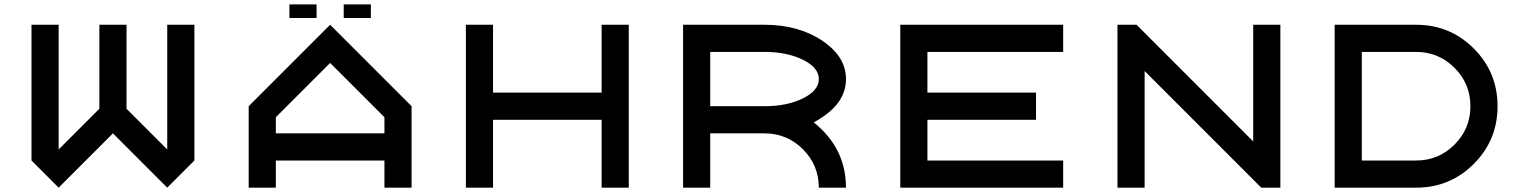

<svg xmlns="http://www.w3.org/2000/svg" viewBox="-20 -864 7040 884"><path d="M125 -750H250V-175.8L437.5 -363.3V-750H562.5V-363.3L750 -175.8V-750H875V-125L750 0L500 -250L250 0L125 -125Z M1875 0H1750V-125H1250V0H1125V-375L1500 -750L1875 -375ZM1687.5 -781.2H1562.5V-843.8H1687.5ZM1750 -250V-324.2L1500 -574.2L1250 -324.2V-250ZM1437.5 -781.2H1312.5V-843.8H1437.5Z M2250 -312.5V0H2125V-750H2250V-437.5H2750V-750H2875V0H2750V-312.5Z M3125 -750H3500Q3656.2 -750 3765.6 -676.8Q3875 -603.5 3875 -500Q3875 -396.5 3765.6 -324.2Q3746.1 -310.5 3726.6 -300.8Q3746.1 -285.2 3765.6 -265.6Q3875 -156.2 3875 0H3750Q3750 -103.5 3676.8 -176.8Q3603.5 -250 3500 -250H3250V0H3125ZM3250 -625V-375H3500Q3603.5 -375 3676.8 -411.1Q3750 -447.3 3750 -500Q3750 -552.7 3676.8 -588.9Q3603.5 -625 3500 -625Z M4250 -125H4875V0H4125V-750H4875V-625H4250V-437.5H4750V-312.5H4250Z M5250 -537.1V0H5125V-750H5212.9L5750 -212.9V-750H5875V0H5787.1Z M6500 -750Q6656.2 -750 6765.6 -640.6Q6875 -531.2 6875 -375Q6875 -218.8 6765.6 -109.4Q6656.2 0 6500 0H6125V-750ZM6500 -125Q6603.5 -125 6676.8 -198.2Q6750 -271.5 6750 -375Q6750 -478.5 6676.8 -551.8Q6603.5 -625 6500 -625H6250V-125Z"/></svg>

Font: Xanmono
Style: Regular
Weight: 400
Designer: GGBotNet
Foundry: GGBotNet
Version: 1.00